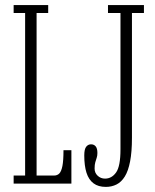

<svg xmlns="http://www.w3.org/2000/svg" viewBox="-20 -720 606 753"><path d="M33.5 0V-31.5H78.5V-669H33.5V-700H169V-669H123.5V-31.5H191.5Q204.5 -31.5 212.5 -39.5Q220.5 -47.5 224.8 -69Q229 -90.5 229 -131H260V0ZM395 13Q365.5 13 346.8 -1Q328 -15 319.2 -42.5Q310.5 -70 310.5 -110.5Q310.5 -135 318 -144.5Q325.5 -154 337 -154Q348.5 -154 355.2 -146Q362 -138 362 -120Q362 -109 359.2 -101Q356.5 -93 353.8 -83.8Q351 -74.5 351 -59Q351 -42 363 -30.8Q375 -19.5 392 -19.5Q418 -19.5 435.2 -43.5Q452.5 -67.5 452.5 -134.5V-669H403.5V-700H544.5V-669H497.5V-180Q497.5 -124 490.2 -86.8Q483 -49.5 469.5 -27.8Q456 -6 437 3.5Q418 13 395 13Z"/></svg>

Font: Imbue Thin 10pt ExtraLight
Style: Regular
Weight: 250
Version: Version 1.102